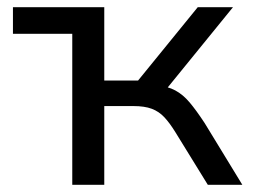

<svg xmlns="http://www.w3.org/2000/svg" viewBox="-20 -514 706 534"><path d="M181 0V-420H16V-494H270V-290H364L530 -494H628L432 -253L416 -277Q446 -274 467.5 -262.5Q489 -251 507.5 -229Q526 -207 549 -172L654 0H558L468 -146Q452 -172 437 -188Q422 -204 402 -211.5Q382 -219 351 -219H270V0Z"/></svg>

Font: Nunito Sans 8pt
Style: Regular
Weight: 400
Version: Version 3.101;gftools[0.9.27]